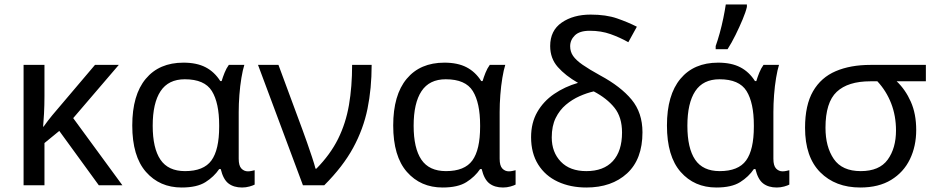

<svg xmlns="http://www.w3.org/2000/svg" viewBox="-20 -825 4167 855"><path d="M509 -536 306 -299 525 0H420L244 -242L178 -188V0H85V-536H178V-397Q178 -357 176 -319Q174 -281 172 -261H174Q183 -274 193.5 -287.5Q204 -301 213 -312L403 -536Z M789 10Q691 10 630 -59.5Q569 -129 569 -266Q569 -402 629 -474Q689 -546 797 -546Q856 -546 895.5 -525.5Q935 -505 961 -464H967Q972 -481 980 -501Q988 -521 999 -536H1068Q1061 -514 1055 -478Q1049 -442 1046 -402Q1043 -362 1043 -326V-118Q1043 -87 1055 -74.5Q1067 -62 1084 -62Q1092 -62 1101 -64Q1110 -66 1114 -67V-3Q1107 1 1091 5.5Q1075 10 1058 10Q1021 10 997.5 -8Q974 -26 963 -72H956Q933 -38 895 -14Q857 10 789 10ZM804 -63Q887 -63 921.5 -110.5Q956 -158 956 -261V-267Q956 -367 923.5 -419.5Q891 -472 803 -472Q730 -472 695 -419Q660 -366 660 -265Q660 -165 694.5 -114Q729 -63 804 -63Z M1129 -536H1220L1327 -247Q1336 -223 1347.5 -190Q1359 -157 1369.5 -125.5Q1380 -94 1385 -74H1389Q1451 -137 1485.5 -206.5Q1520 -276 1534 -357.5Q1548 -439 1548 -536H1635Q1635 -431 1616.5 -340.5Q1598 -250 1552.5 -166.5Q1507 -83 1424 0H1329Z M1951 10Q1853 10 1792 -59.5Q1731 -129 1731 -266Q1731 -402 1791 -474Q1851 -546 1959 -546Q2018 -546 2057.5 -525.5Q2097 -505 2123 -464H2129Q2134 -481 2142 -501Q2150 -521 2161 -536H2230Q2223 -514 2217 -478Q2211 -442 2208 -402Q2205 -362 2205 -326V-118Q2205 -87 2217 -74.5Q2229 -62 2246 -62Q2254 -62 2263 -64Q2272 -66 2276 -67V-3Q2269 1 2253 5.5Q2237 10 2220 10Q2183 10 2159.5 -8Q2136 -26 2125 -72H2118Q2095 -38 2057 -14Q2019 10 1951 10ZM1966 -63Q2049 -63 2083.5 -110.5Q2118 -158 2118 -261V-267Q2118 -367 2085.5 -419.5Q2053 -472 1965 -472Q1892 -472 1857 -419Q1822 -366 1822 -265Q1822 -165 1856.5 -114Q1891 -63 1966 -63Z M2610 -760Q2679 -760 2728 -743Q2777 -726 2816 -706L2778 -637Q2741 -658 2699 -673Q2657 -688 2606 -688Q2561 -688 2540 -667.5Q2519 -647 2519 -619Q2519 -595 2532 -576Q2545 -557 2574.5 -536.5Q2604 -516 2653 -489Q2744 -440 2792.5 -381.5Q2841 -323 2841 -236Q2841 -116 2772.5 -53Q2704 10 2591 10Q2520 10 2464 -16Q2408 -42 2376.5 -92.5Q2345 -143 2345 -214Q2345 -278 2372.5 -326Q2400 -374 2447.5 -406.5Q2495 -439 2554 -456Q2498 -488 2464 -526.5Q2430 -565 2430 -620Q2430 -689 2481.5 -724.5Q2533 -760 2610 -760ZM2624 -418Q2593 -411 2560.5 -396.5Q2528 -382 2500 -358.5Q2472 -335 2454.5 -299.5Q2437 -264 2437 -213Q2437 -147 2477.5 -105Q2518 -63 2591 -63Q2668 -63 2709 -107.5Q2750 -152 2750 -235Q2750 -303 2716.5 -345Q2683 -387 2624 -418Z M3170 10Q3072 10 3011 -59.5Q2950 -129 2950 -266Q2950 -402 3010 -474Q3070 -546 3178 -546Q3237 -546 3276.5 -525.5Q3316 -505 3342 -464H3348Q3353 -481 3361 -501Q3369 -521 3380 -536H3449Q3442 -514 3436 -478Q3430 -442 3427 -402Q3424 -362 3424 -326V-118Q3424 -87 3436 -74.5Q3448 -62 3465 -62Q3473 -62 3482 -64Q3491 -66 3495 -67V-3Q3488 1 3472 5.5Q3456 10 3439 10Q3402 10 3378.5 -8Q3355 -26 3344 -72H3337Q3314 -38 3276 -14Q3238 10 3170 10ZM3185 -63Q3268 -63 3302.5 -110.5Q3337 -158 3337 -261V-267Q3337 -367 3304.5 -419.5Q3272 -472 3184 -472Q3111 -472 3076 -419Q3041 -366 3041 -265Q3041 -165 3075.5 -114Q3110 -63 3185 -63ZM3167 -606V-620Q3176 -645 3185 -677.5Q3194 -710 3201 -744Q3208 -778 3212 -805H3306V-794Q3301 -772 3287 -738.5Q3273 -705 3255.5 -669.5Q3238 -634 3220 -606Z M4060 -246Q4060 -174 4032 -116Q4004 -58 3948.5 -24Q3893 10 3811 10Q3700 10 3632.5 -58Q3565 -126 3565 -256Q3565 -357 3600.5 -418.5Q3636 -480 3701.5 -508Q3767 -536 3856 -536H4103V-463H3973Q4012 -426 4036 -372Q4060 -318 4060 -246ZM3656 -256Q3656 -171 3693 -117Q3730 -63 3813 -63Q3896 -63 3933 -114Q3970 -165 3970 -244Q3970 -309 3948.5 -364.5Q3927 -420 3887 -463H3856Q3756 -463 3706 -416Q3656 -369 3656 -256Z"/></svg>

Font: Noto IKEA Simplified Chinese
Style: Regular
Weight: 400
Designer: Monotype Design Team
Foundry: Monotype Imaging Inc.
Version: Version 1.100